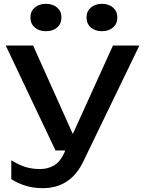

<svg xmlns="http://www.w3.org/2000/svg" viewBox="-20 -804 755 1003"><path d="M205 179Q155 179 114.5 166.5Q74 154 39 132V33Q77 57 111.5 68Q146 79 189 79Q230 79 262 60.5Q294 42 315 -4L570 -566H708L415 40Q391 90 358.5 120.5Q326 151 287.5 165Q249 179 205 179ZM270 -18 10 -566H153L399 -18ZM220 -641Q184 -641 161.5 -660.5Q139 -680 139 -713Q139 -745 161.5 -764.5Q184 -784 220 -784Q256 -784 278.5 -764.5Q301 -745 301 -713Q301 -680 278.5 -660.5Q256 -641 220 -641ZM513 -641Q477 -641 454.5 -660.5Q432 -680 432 -713Q432 -745 454.5 -764.5Q477 -784 513 -784Q548 -784 570.5 -764.5Q593 -745 593 -713Q593 -680 570.5 -660.5Q548 -641 513 -641Z"/></svg>

Font: Bounded
Style: Regular
Weight: 400
Designer: Vlad Churkin
Version: Version 1.0